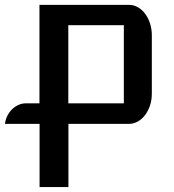

<svg xmlns="http://www.w3.org/2000/svg" viewBox="-48 -760 705 780"><path d="M112.8 -256.8H-27.8Q-25.9 -273.9 -18.3 -289.1Q-10.7 -304.2 0.7 -315.7Q12.2 -327.1 26.9 -333.7Q41.5 -340.3 57.6 -340.3H112.3V-740.2H476.1Q495.1 -740.2 512 -730.7Q528.8 -721.2 541.5 -704.3Q554.2 -687.5 561.5 -664.8Q568.8 -642.1 568.8 -616.2V-379.9Q568.8 -354 561.5 -331.8Q554.2 -309.6 541.5 -292.7Q528.8 -275.9 512 -266.4Q495.1 -256.8 476.1 -256.8H230V0H112.8ZM455.1 -340.3V-657.7H229.5V-340.3Z"/></svg>

Font: Atomic Age
Style: Regular
Weight: 400
Designer: James Grieshaber
Foundry: James Grieshaber
Version: Version 1.008; ttfautohint (v1.4.1) -l 6 -r 46 -G 0 -x 0 -H 